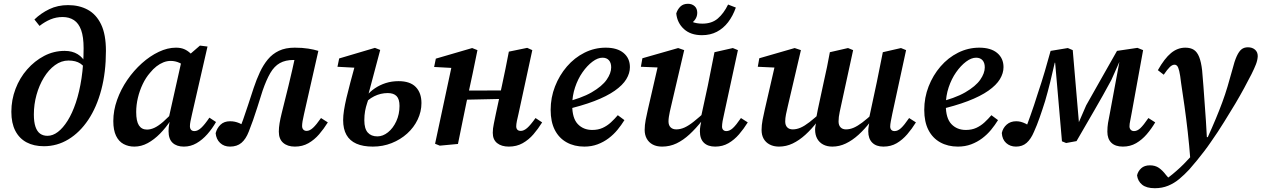

<svg xmlns="http://www.w3.org/2000/svg" viewBox="-20 -761 6669 1015"><path d="M212 12Q159 12 120.5 -8.5Q82 -29 61 -69.5Q40 -110 40 -170Q40 -233 62 -291Q84 -349 123.5 -394Q163 -439 213.5 -465.5Q264 -492 322 -492Q362 -492 390.5 -474.5Q419 -457 433 -426L455 -425L441 -378Q429 -409 405 -425Q381 -441 342 -441Q304 -441 270.5 -416.5Q237 -392 212 -351Q187 -310 173 -259.5Q159 -209 159 -156Q159 -116 167.5 -91Q176 -66 192 -54.5Q208 -43 231 -43Q259 -43 286 -63.5Q313 -84 337.5 -123Q362 -162 381 -218.5Q400 -275 411 -347.5Q422 -420 422 -506Q422 -566 409 -602Q396 -638 371 -654.5Q346 -671 311 -671Q277 -671 247 -658.5Q217 -646 189 -624L162 -658Q196 -691 240.5 -712.5Q285 -734 340 -734Q399 -734 444 -709.5Q489 -685 514.5 -632Q540 -579 540 -492Q540 -379 515.5 -286.5Q491 -194 446.5 -127.5Q402 -61 342 -24.5Q282 12 212 12Z M690 14Q659 14 633.5 0.5Q608 -13 593.5 -43Q579 -73 579 -121Q579 -177 599 -233Q619 -289 653 -338.5Q687 -388 730 -426.5Q773 -465 819.5 -487Q866 -509 910 -509Q935 -509 953 -501.5Q971 -494 986.5 -479.5Q1002 -465 1018 -444L973 -398Q952 -418 929.5 -428.5Q907 -439 882 -439Q863 -439 844 -431.5Q825 -424 807 -410Q789 -396 773 -376Q751 -351 734.5 -316.5Q718 -282 709 -244Q700 -206 700 -169Q700 -120 714.5 -98Q729 -76 757 -76Q776 -76 796.5 -85.5Q817 -95 843 -117.5Q869 -140 904 -179L906 -127H884Q857 -86 826 -54.5Q795 -23 761 -4.5Q727 14 690 14ZM952 14Q914 14 892.5 -6Q871 -26 871 -68Q871 -79 872 -89Q873 -99 875 -108Q877 -117 879 -126L870 -128L943 -454L963 -456L1037 -520L1077 -515L995 -157Q990 -135 987 -120Q984 -105 984 -94Q984 -82 990 -75Q996 -68 1008 -68Q1025 -68 1043.5 -85Q1062 -102 1087 -139L1122 -116Q1102 -81 1076 -51.5Q1050 -22 1019 -4Q988 14 952 14Z M1196 14Q1164 14 1143.5 -5.5Q1123 -25 1120 -57Q1127 -84 1146 -102Q1165 -120 1196 -120Q1210 -120 1221.5 -117.5Q1233 -115 1245 -110Q1257 -105 1270 -96L1286 -86L1258 -46L1239 -63Q1252 -92 1265 -128Q1278 -164 1291.5 -206Q1305 -248 1321 -296Q1336 -341 1354 -379.5Q1372 -418 1396 -447Q1420 -476 1454.5 -492.5Q1489 -509 1538 -509Q1578 -509 1609.5 -504Q1641 -499 1663 -492L1587 -157Q1582 -136 1579.5 -120.5Q1577 -105 1577 -95Q1577 -83 1583.5 -76Q1590 -69 1601 -69Q1617 -69 1634.5 -85Q1652 -101 1677 -137L1713 -114Q1692 -80 1667 -51Q1642 -22 1610.5 -4Q1579 14 1539 14Q1500 14 1477 -6Q1454 -26 1454 -65Q1454 -86 1458 -110Q1462 -134 1469 -162L1505 -307Q1515 -349 1525 -392Q1535 -435 1544 -478L1592 -437Q1579 -440 1564.5 -442Q1550 -444 1532 -444Q1489 -444 1459.5 -427.5Q1430 -411 1409 -375Q1388 -339 1368 -281Q1352 -230 1340 -192.5Q1328 -155 1317.5 -125Q1307 -95 1295 -65Q1280 -26 1256.5 -6Q1233 14 1196 14Z M1951 14Q1899 14 1864 -1.5Q1829 -17 1811.5 -48Q1794 -79 1794 -126Q1794 -149 1798.5 -178Q1803 -207 1811.5 -243.5Q1820 -280 1832.5 -326.5Q1845 -373 1861 -432L1894 -401L1764 -408L1773 -452L1962 -508L1990 -497L1928 -264L1935 -259Q1928 -237 1921 -216.5Q1914 -196 1910 -174Q1906 -152 1906 -125Q1906 -81 1924 -60.5Q1942 -40 1975 -40Q2004 -40 2031 -61.5Q2058 -83 2075 -120Q2092 -157 2092 -201Q2092 -237 2076.5 -253Q2061 -269 2030 -269Q1992 -269 1958 -252Q1924 -235 1897 -202L1887 -252H1916Q1935 -276 1961.5 -294Q1988 -312 2019.5 -322Q2051 -332 2087 -332Q2148 -332 2178 -301Q2208 -270 2208 -216Q2208 -171 2188 -129Q2168 -87 2132.5 -55Q2097 -23 2050.5 -4.5Q2004 14 1951 14Z M2305 9 2280 -1 2372 -431 2404 -400 2275 -407 2284 -451 2476 -507 2504 -496 2479 -374 2447 -225Q2435 -169 2424 -113Q2413 -57 2401 0ZM2395 -233V-282L2676 -283V-239ZM2670 14Q2631 14 2608 -4.5Q2585 -23 2585 -59Q2585 -81 2590.5 -106.5Q2596 -132 2601 -158L2634 -311Q2644 -355 2652.5 -399Q2661 -443 2670 -488L2767 -508L2794 -496L2721 -159Q2716 -139 2712.5 -121.5Q2709 -104 2709 -93Q2709 -82 2715 -75.5Q2721 -69 2733 -69Q2749 -69 2766.5 -84Q2784 -99 2811 -137L2846 -114Q2825 -80 2800 -51Q2775 -22 2743 -4Q2711 14 2670 14Z M3069 14Q3016 14 2975.5 -8.5Q2935 -31 2913 -74Q2891 -117 2891 -180Q2891 -245 2914 -304Q2937 -363 2977 -409.5Q3017 -456 3070 -482.5Q3123 -509 3182 -509Q3243 -509 3276.5 -481Q3310 -453 3310 -406Q3310 -374 3291 -342.5Q3272 -311 3230 -281.5Q3188 -252 3121.5 -226.5Q3055 -201 2959 -179L2957 -218Q3053 -241 3108 -273Q3163 -305 3187 -339.5Q3211 -374 3211 -405Q3211 -429 3199 -442.5Q3187 -456 3165 -456Q3140 -456 3112 -435Q3084 -414 3059.5 -379Q3035 -344 3020 -299Q3005 -254 3005 -205Q3005 -136 3034.5 -105Q3064 -74 3111 -74Q3142 -74 3166 -85Q3190 -96 3209.5 -114Q3229 -132 3246 -152L3281 -126Q3265 -100 3244.5 -75Q3224 -50 3197.5 -30Q3171 -10 3139 2Q3107 14 3069 14Z M3480 14Q3451 14 3430.5 3Q3410 -8 3399 -28Q3388 -48 3388 -74Q3388 -99 3393.5 -128Q3399 -157 3405 -182L3463 -434L3490 -403L3368 -408L3376 -453L3565 -507L3597 -496L3528 -201Q3524 -185 3521 -170.5Q3518 -156 3516 -143.5Q3514 -131 3514 -119Q3514 -99 3525 -88Q3536 -77 3555 -77Q3577 -77 3599 -87Q3621 -97 3648 -118.5Q3675 -140 3711 -173L3717 -125H3693Q3659 -82 3625.5 -51Q3592 -20 3556.5 -3Q3521 14 3480 14ZM3761 14Q3722 14 3701 -6.5Q3680 -27 3680 -67Q3680 -81 3682.5 -95.5Q3685 -110 3689 -129H3683L3722 -309Q3731 -353 3739.5 -397Q3748 -441 3757 -485L3854 -507L3881 -496L3808 -159Q3803 -139 3800 -121Q3797 -103 3797 -92Q3797 -81 3803 -74.5Q3809 -68 3820 -68Q3837 -68 3854 -83.5Q3871 -99 3897 -137L3933 -114Q3912 -80 3887 -51Q3862 -22 3831 -4Q3800 14 3761 14ZM3691 -575Q3631 -575 3595.5 -607.5Q3560 -640 3555 -690Q3562 -712 3577 -726.5Q3592 -741 3617 -741Q3638 -741 3652 -728.5Q3666 -716 3666 -693Q3666 -670 3650 -651.5Q3634 -633 3609 -624L3596 -674Q3616 -655 3639 -645.5Q3662 -636 3693 -636Q3743 -636 3774.5 -663Q3806 -690 3829 -737L3870 -721Q3854 -676 3829 -643.5Q3804 -611 3769.5 -593Q3735 -575 3691 -575Z M4098 14Q4070 14 4049 3Q4028 -8 4017 -27.5Q4006 -47 4006 -74Q4006 -99 4011.5 -128Q4017 -157 4023 -182L4081 -434L4115 -402L3986 -408L3994 -453L4181 -507L4214 -496L4145 -201Q4139 -176 4135 -156Q4131 -136 4131 -119Q4131 -99 4141.5 -88Q4152 -77 4171 -77Q4191 -77 4212 -86Q4233 -95 4259.5 -115.5Q4286 -136 4322 -169V-118H4301Q4270 -78 4237.5 -48.5Q4205 -19 4170.5 -2.5Q4136 14 4098 14ZM4380 14Q4352 14 4331.5 3Q4311 -8 4300 -28Q4289 -48 4289 -76Q4289 -86 4291.5 -98Q4294 -110 4296 -121H4292Q4295 -137 4297.5 -151Q4300 -165 4303 -180L4335 -329Q4344 -368 4352 -407Q4360 -446 4367 -485L4463 -507L4490 -496L4425 -197Q4422 -183 4419 -169Q4416 -155 4414.5 -143Q4413 -131 4413 -119Q4413 -99 4423.5 -88Q4434 -77 4452 -77Q4473 -77 4493.5 -86Q4514 -95 4538.5 -113.5Q4563 -132 4596 -162L4604 -118H4582Q4551 -78 4518.5 -48.5Q4486 -19 4451.5 -2.5Q4417 14 4380 14ZM4650 14Q4612 14 4591 -7Q4570 -28 4570 -67Q4570 -81 4572.5 -95Q4575 -109 4577 -122L4572 -125L4615 -326Q4623 -366 4631 -405.5Q4639 -445 4647 -485L4743 -507L4770 -496L4697 -159Q4693 -139 4689.5 -121Q4686 -103 4686 -92Q4686 -81 4692 -74.5Q4698 -68 4709 -68Q4726 -68 4743 -83.5Q4760 -99 4786 -137L4822 -114Q4801 -80 4776 -51Q4751 -22 4720.5 -4Q4690 14 4650 14Z M5044 14Q4991 14 4950.5 -8.5Q4910 -31 4888 -74Q4866 -117 4866 -180Q4866 -245 4889 -304Q4912 -363 4952 -409.5Q4992 -456 5045 -482.5Q5098 -509 5157 -509Q5218 -509 5251.5 -481Q5285 -453 5285 -406Q5285 -374 5266 -342.5Q5247 -311 5205 -281.5Q5163 -252 5096.5 -226.5Q5030 -201 4934 -179L4932 -218Q5028 -241 5083 -273Q5138 -305 5162 -339.5Q5186 -374 5186 -405Q5186 -429 5174 -442.5Q5162 -456 5140 -456Q5115 -456 5087 -435Q5059 -414 5034.5 -379Q5010 -344 4995 -299Q4980 -254 4980 -205Q4980 -136 5009.5 -105Q5039 -74 5086 -74Q5117 -74 5141 -85Q5165 -96 5184.5 -114Q5204 -132 5221 -152L5256 -126Q5240 -100 5219.5 -75Q5199 -50 5172.5 -30Q5146 -10 5114 2Q5082 14 5044 14Z M5351 14Q5320 14 5299 -5Q5278 -24 5276 -58Q5282 -85 5302 -102.5Q5322 -120 5352 -120Q5365 -120 5376.5 -117Q5388 -114 5402.5 -107Q5417 -100 5438 -85L5407 -44L5392 -59Q5401 -78 5409.5 -101Q5418 -124 5427.5 -150.5Q5437 -177 5446.5 -205.5Q5456 -234 5465 -263Q5486 -325 5503.5 -384.5Q5521 -444 5534 -492L5625 -507L5651 -496L5685 -98H5676L5722 -204Q5761 -273 5802.5 -346.5Q5844 -420 5885 -492L5993 -508L6023 -496L5963 -166Q5959 -141 5955 -123.5Q5951 -106 5951 -93Q5951 -82 5957.5 -75Q5964 -68 5975 -68Q5992 -68 6008.5 -83.5Q6025 -99 6051 -137L6087 -114Q6067 -80 6042 -51Q6017 -22 5986 -4Q5955 14 5916 14Q5876 14 5855 -6.5Q5834 -27 5834 -65Q5834 -89 5837.5 -111Q5841 -133 5847 -161L5903 -463L5924 -437H5899L5855 -338Q5811 -256 5764.5 -176.5Q5718 -97 5671 -15L5616 -5L5594 -14L5558 -429L5556 -430Q5545 -380 5532 -327.5Q5519 -275 5505 -227Q5498 -204 5490.5 -182Q5483 -160 5476 -139.5Q5469 -119 5461.5 -100.5Q5454 -82 5446 -64Q5430 -26 5407.5 -6Q5385 14 5351 14Z M6085 234Q6041 234 6018 215.5Q5995 197 5991 166Q5996 144 6013 128.5Q6030 113 6059 113Q6087 113 6106.5 126.5Q6126 140 6144 164L6164 187L6138 186H6155H6144Q6159 176 6178.5 160Q6198 144 6218.5 125Q6239 106 6258 85Q6286 56 6313.5 25Q6341 -6 6364 -34Q6388 -87 6407 -132.5Q6426 -178 6441.5 -220Q6457 -262 6469.5 -304Q6482 -346 6494 -390Q6506 -438 6518 -464Q6530 -490 6543.5 -500.5Q6557 -511 6577 -511Q6600 -511 6614.5 -498.5Q6629 -486 6629 -464Q6628 -443 6619.5 -421Q6611 -399 6596 -369Q6577 -332 6557 -295Q6537 -258 6511 -214Q6497 -191 6482 -166.5Q6467 -142 6451 -116Q6435 -90 6417.5 -63.5Q6400 -37 6381 -10Q6364 15 6346 38.5Q6328 62 6308.5 86Q6289 110 6267 135Q6242 162 6214.5 185Q6187 208 6155 221Q6123 234 6085 234ZM6273 86Q6267 7 6259 -63.5Q6251 -134 6242 -198.5Q6233 -263 6224 -321Q6219 -365 6214 -385.5Q6209 -406 6203 -412.5Q6197 -419 6189 -419Q6177 -419 6164 -406.5Q6151 -394 6132 -366L6101 -390Q6136 -452 6170.5 -480.5Q6205 -509 6246 -509Q6274 -509 6291.5 -497.5Q6309 -486 6319.5 -459.5Q6330 -433 6335 -389Q6339 -348 6342 -303.5Q6345 -259 6348.5 -213Q6352 -167 6355 -122.5Q6358 -78 6360 -36H6388Z"/></svg>

Font: Source Serif 4 SemiBold
Style: Italic
Weight: 600
Italic angle: -12°
Designer: Frank Grießhammer
Foundry: Adobe Systems Incorporated
Version: Version 4.004;hotconv 1.0.116;makeotfexe 2.5.65601